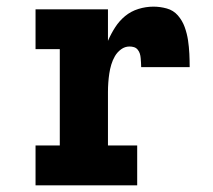

<svg xmlns="http://www.w3.org/2000/svg" viewBox="-20 -558 640 578"><path d="M87 0V-120H160V-410H87V-530H305V-435Q314 -456 326.5 -475.5Q339 -495 356.5 -509.5Q374 -524 396.5 -531Q419 -538 442 -538Q462 -538 482 -532.5Q502 -527 515.5 -511.5Q529 -496 536 -476.5Q543 -457 546 -437Q549 -417 550 -396.5Q551 -376 551 -356H405Q405 -363 404.5 -369.5Q404 -376 403.5 -383Q403 -390 401 -396.5Q399 -403 394.5 -408.5Q390 -414 383.5 -416Q377 -418 370 -418Q356 -418 344.5 -409.5Q333 -401 326 -389Q319 -377 315 -363.5Q311 -350 309 -336.5Q307 -323 306 -309Q305 -295 305 -281V-120H393V0Z"/></svg>

Font: Iosevka Curly Slab HvEx
Style: Regular
Weight: 900
Width: 7
Monospace: yes
Designer: Belleve Invis
Foundry: Belleve Invis
Version: Version 11.1.0; ttfautohint (v1.8.3)